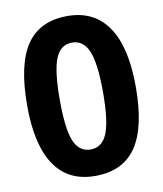

<svg xmlns="http://www.w3.org/2000/svg" viewBox="-83 -792 736 869"><g transform="rotate(-10 285.5 -357.5)"><path d="M285.2 9.8Q161.6 9.8 98.9 -83Q36.1 -175.8 36.1 -356.9Q36.1 -546.4 97.2 -635.7Q158.2 -725.1 285.2 -725.1Q408.2 -725.1 471.7 -631.8Q535.2 -538.6 535.2 -356.9Q535.2 -169.4 473.9 -79.8Q412.6 9.8 285.2 9.8ZM285.2 -111.8Q337.9 -111.8 361.3 -168.2Q384.8 -224.6 384.8 -356.9Q384.8 -488.8 361.3 -545.9Q337.9 -603 285.2 -603Q232.4 -603 209.2 -546.9Q186 -490.7 186 -356.9Q186 -223.1 209.2 -167.5Q232.4 -111.8 285.2 -111.8Z"/></g></svg>

Font: Droid Sans Tamil
Style: Bold
Weight: 700
Designer: Jelle Bosma
Foundry: Monotype Imaging Inc.
Version: Version 1.00